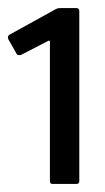

<svg xmlns="http://www.w3.org/2000/svg" viewBox="-52 -707 261 477"><path d="M79 -250Q72 -250 72 -257V-603Q72 -608 67 -605L1 -571Q-1 -570 -4.5 -570Q-8 -570 -10 -572L-31 -609Q-35 -617 -28 -621L86 -684Q90 -686 92.5 -686.5Q95 -687 100 -687H137Q145 -687 145 -680V-257Q145 -250 138 -250Z"/></svg>

Font: Glory Medium
Style: Regular
Weight: 500
Designer: Robert Leuschke
Foundry: Robert Leuschke
Version: Version 1.011